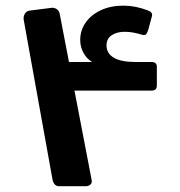

<svg xmlns="http://www.w3.org/2000/svg" viewBox="-20 -639 623 664"><path d="M184.6 5Q174.6 5 169.1 -1.5Q163.6 -8 161.6 -18L61.9 -571Q60.3 -581.6 65.9 -591.4Q71.6 -601.1 83.9 -602.5L156.2 -611.7Q167 -613.7 176.1 -607.5Q185.1 -601.2 186.7 -590.1L296.6 -18.4Q299.4 -6.9 292.9 -0.9Q286.5 5 275.9 5ZM177.6 -325.6V-424.6H298.6Q280.2 -435.5 268.8 -456.1Q257.4 -476.6 257.4 -500.9Q257.4 -533.9 276.1 -560.8Q294.9 -587.7 328.7 -603.6Q362.6 -619.5 406.9 -619.5Q448 -619.5 491 -603.1Q499.1 -600.4 503.2 -595.5Q507.4 -590.6 505.4 -583L492.5 -535.1Q488.5 -523.3 484.1 -519.7Q479.6 -516.1 468.6 -519.5Q457.6 -523.1 442.4 -526.1Q427.1 -529 412 -529Q385.5 -529.4 366.9 -517.6Q348.4 -505.9 348.4 -481.5Q348.4 -454.6 373.4 -439.6Q398.4 -424.6 448.4 -424.6H504.1Q522.4 -424.6 522.4 -408.2V-342.8Q522.4 -325.6 503.7 -325.6Z"/></svg>

Font: Rubik Light
Style: Italic
Weight: 300
Italic angle: -12°
Designer: Hubert and Fischer
Foundry: Hubert and Fischer
Version: Version 2.300;gftools[0.9.30]